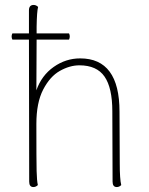

<svg xmlns="http://www.w3.org/2000/svg" viewBox="-20 -748 604 776"><path d="M470 0Q462 8 452 8Q435 8 435 -14L434 -298Q434 -393 402.5 -438.5Q371 -484 301 -484Q262 -484 222 -461.5Q182 -439 154.5 -386Q127 -333 127 -247Q127 -97 128 -57Q129 -17 133 0Q125 8 115 8Q98 8 98 -14L97 -588H30Q27 -594 27 -601Q27 -607 30 -613H97V-706Q97 -728 116 -728Q126 -728 134 -720Q129 -702 128 -640V-613H259Q262 -607 262 -601Q262 -594 259 -588H128L127 -383Q148 -443 197 -477.5Q246 -512 304 -512Q463 -512 463 -297L464 -87Q464 -24 470 0Z"/></svg>

Font: Arima Madurai Thin
Style: Regular
Weight: 250
Designer: Joana Correia and Natanael Gama
Foundry: NDISCOVER
Version: Version 1.019; ttfautohint (v1.5) -l 7 -r 28 -G 50 -x 13 -D 